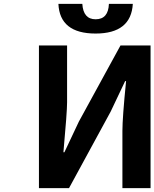

<svg xmlns="http://www.w3.org/2000/svg" viewBox="-20 -976 801 996"><path d="M182 0V-740H328V-445Q328 -395 309 -186H314L389 -345L605 -740H761V0H615V-297Q615 -365 634 -555H629L554 -397L338 0ZM476 -802Q290 -802 283 -956H407Q412 -876 476 -876Q542 -876 545 -956H669Q660 -802 476 -802Z"/></svg>

Font: NotoSansHansBold
Style: Bold
Weight: 700
Designer: Ryoko NISHIZUKA  (kana & ideographs); Paul D. Hunt (Latin, Greek & Cyrillic); Wenlong ZHANG  (bopomofo); Sandoll Communi
Foundry: Adobe Systems Incorporated
Version: Version 1.00;December 8, 2021;FontCreator 13.0.0.2675 64-bit